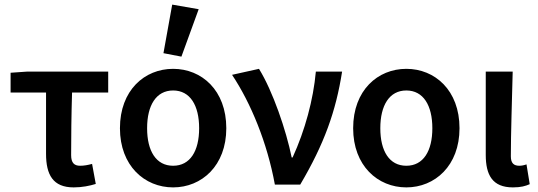

<svg xmlns="http://www.w3.org/2000/svg" viewBox="-20 -802 2339 834"><path d="M26 -400H180V-134C180 -43 210 12 300 12C337 12 370 5 396 -3L380 -90C361 -85 345 -82 328 -82C303 -82 289 -94 289 -128C289 -206 290 -302 293 -400H450V-491H98L26 -486Z M501 -245C501 -82 608 12 732 12C856 12 963 -82 963 -245C963 -410 856 -503 732 -503C608 -503 501 -410 501 -245ZM619 -245C619 -344 658 -409 732 -409C806 -409 845 -344 845 -245C845 -146 806 -82 732 -82C658 -82 619 -146 619 -245ZM768 -556 843 -762 728 -782 690 -571Z M988 -477C1070 -354 1141 -181 1174 0H1284C1389 -178 1439 -319 1466 -491H1352C1341 -369 1305 -236 1251 -118H1247C1223 -236 1165 -406 1105 -503Z M1514 -245C1514 -82 1621 12 1745 12C1869 12 1976 -82 1976 -245C1976 -410 1869 -503 1745 -503C1621 -503 1514 -410 1514 -245ZM1632 -245C1632 -344 1671 -409 1745 -409C1819 -409 1858 -344 1858 -245C1858 -146 1819 -82 1745 -82C1671 -82 1632 -146 1632 -245Z M2090 -491V-129C2090 -42 2119 12 2208 12C2243 12 2263 6 2281 -2L2267 -88C2256 -84 2245 -82 2236 -82C2212 -82 2199 -93 2199 -123C2199 -222 2204 -368 2207 -491Z"/></svg>

Font: DAIFUKU Sans Semibold
Style: Regular
Weight: 600
Designer: Original font ‘Source Sans 3’ : Paul D. Hunt
Foundry: Daifuku
Version: Version 1.000